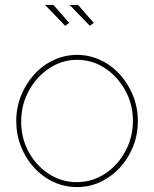

<svg xmlns="http://www.w3.org/2000/svg" viewBox="-20 -750 626 780"><path d="M293 10Q242 10 197 -11Q152 -32 118 -69.5Q84 -107 65 -155.5Q46 -204 46 -258Q46 -313 65.5 -361.5Q85 -410 119 -447.5Q153 -485 198 -506Q243 -527 293 -527Q343 -527 388 -506Q433 -485 467 -447.5Q501 -410 520.5 -361.5Q540 -313 540 -258Q540 -204 521 -155.5Q502 -107 467.5 -69.5Q433 -32 388.5 -11Q344 10 293 10ZM66 -256Q66 -189 96.5 -133Q127 -77 178.5 -43.5Q230 -10 292 -10Q354 -10 406 -44Q458 -78 489 -135Q520 -192 520 -259Q520 -326 489 -382.5Q458 -439 406.5 -473Q355 -507 293 -507Q232 -507 180 -472.5Q128 -438 97 -381Q66 -324 66 -256ZM263 -730H297L361 -657L345 -645ZM163 -730H197L261 -657L245 -645Z"/></svg>

Font: Raleway Thin
Style: Regular
Weight: 100
Designer: Matt McInerney, Pablo Impallari, Rodrigo Fuenzalida
Foundry: Matt McInerney, Pablo Impallari, Rodrigo Fuenzalida
Version: Version 4.026